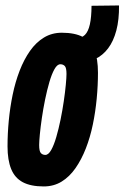

<svg xmlns="http://www.w3.org/2000/svg" viewBox="-20 -674 456 704"><path d="M140.2 9.6Q92.8 9.6 63.6 -5.9Q34.4 -21.4 21 -54.2Q7.6 -87 7.6 -137Q7.6 -183.2 12.2 -231.7Q16.8 -280.2 26.5 -327.1Q36.2 -374 52.1 -415Q68 -456 90 -487.3Q112 -518.6 141.1 -536.3Q170.2 -554 206.6 -554Q254.6 -554 283.8 -538.5Q313 -523 326.1 -490.8Q339.2 -458.6 339.2 -407.2Q339.2 -361 334.6 -312.4Q330 -263.8 320.3 -217.1Q310.6 -170.4 294.7 -129.7Q278.8 -89 256.8 -57.4Q234.8 -25.8 205.9 -8.1Q177 9.6 140.2 9.6ZM146.2 -106Q157.6 -106 167.7 -124Q177.8 -142 186.4 -171.5Q195 -201 202 -235.2Q209 -269.4 213.9 -303Q218.8 -336.6 221.3 -363.3Q223.8 -390 223.8 -402.8Q223.8 -425.6 217.5 -432Q211.2 -438.4 201.2 -438.4Q189.8 -438.4 179.7 -420.4Q169.6 -402.4 161 -372.9Q152.4 -343.4 145.4 -309.2Q138.4 -275 133.5 -241.4Q128.6 -207.8 126.1 -181.4Q123.6 -155 123.6 -142.2Q123.6 -119.4 129.9 -112.7Q136.2 -106 146.2 -106ZM248.2 -443.8 246.6 -534H258.4Q279.2 -534 291.4 -546.1Q303.6 -558.2 309.5 -584.6Q315.4 -611 315.6 -652.8L416.4 -654Q417 -601.8 406.6 -562.4Q396.2 -523 376.4 -496.7Q356.6 -470.4 328.1 -457.1Q299.6 -443.8 264 -443.8Z"/></svg>

Font: Georama
Style: Italic
Weight: 400
Width: 2
Italic angle: -9°
Designer: Jean-Baptiste Levee
Foundry: Production Type
Version: Version 1.000